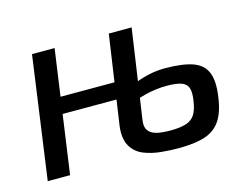

<svg xmlns="http://www.w3.org/2000/svg" viewBox="-75 -609 963 739"><g transform="rotate(-15 406.5 -240.0)"><path d="M499 -488 447 -132Q444 -110 450 -97.5Q456 -85 469 -78Q482 -71 500.5 -68.5Q519 -66 541 -66Q579 -66 603 -73.5Q627 -81 639 -100Q651 -119 656 -154Q661 -185 655.5 -203Q650 -221 630 -228.5Q610 -236 570 -236Q527 -236 482 -224.5Q437 -213 389 -188L399 -249Q444 -275 490 -289Q536 -303 579 -303Q652 -303 692.5 -288.5Q733 -274 747 -239Q761 -204 752 -144Q744 -84 721.5 -51Q699 -18 658.5 -5Q618 8 553 8Q521 8 484.5 4.5Q448 1 416.5 -11.5Q385 -24 367.5 -53Q350 -82 356 -133L408 -488ZM192 -488 123 0H34L102 -488ZM388 -301 378 -235H149L159 -301Z"/></g></svg>

Font: Exo 2 Medium
Style: Italic
Weight: 500
Italic angle: -8°
Designer: Natanael Gama
Foundry: Natanael Gama
Version: Version 2.010